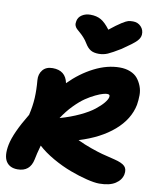

<svg xmlns="http://www.w3.org/2000/svg" viewBox="-119 -1082 960 1176"><g transform="rotate(10 361.5 -494.5)"><path d="M611.8 -1002Q642.1 -1002 661.6 -981.4Q681.2 -960.9 679.2 -931.2Q677.7 -910.6 658.7 -890.4Q639.6 -870.1 571.8 -824.2Q520 -792.5 493.9 -781.2Q467.8 -770 439 -770Q406.7 -770 387.7 -781.7Q368.7 -793.5 354 -817.9Q342.3 -837.9 327.4 -854Q312.5 -870.1 301.8 -878.9Q291 -887.7 281.7 -896.7Q272.5 -905.8 269 -917Q265.6 -928.2 269 -943.8Q273.4 -968.3 295.7 -982.7Q317.9 -997.1 348.1 -997.1Q386.7 -997.1 414.1 -981.4Q441.4 -965.8 471.2 -925.8Q515.6 -961.4 543.2 -978.8Q570.8 -996.1 582.5 -999Q594.2 -1002 611.8 -1002ZM71.8 13.2Q22.5 13.2 0.5 -21.2Q-21.5 -55.7 -7.8 -126Q7.3 -201.7 84 -328.1Q97.2 -384.8 99.9 -435.8Q102.5 -486.8 97.2 -545.9Q94.2 -583.5 115.2 -609.1Q136.2 -634.8 176.8 -634.8Q257.8 -634.8 272.9 -558.1Q342.3 -628.4 422.9 -669.2Q503.4 -710 581.1 -710Q618.2 -710 647 -698.2Q675.8 -686.5 692.4 -666.3Q709 -646 719.2 -619.4Q729.5 -592.8 729.2 -563.2Q729 -533.7 724.1 -502.9Q705.6 -410.6 623.3 -339.4Q541 -268.1 409.2 -228Q450.7 -208 495.4 -192.4Q540 -176.8 566.4 -169.7Q592.8 -162.6 646 -149.9Q693.8 -138.2 711.2 -120.6Q728.5 -103 722.2 -69.8Q714.8 -34.2 679.2 -11Q643.6 12.2 579.1 12.2Q549.8 12.2 501 0.2Q452.1 -11.7 396.5 -32.5Q340.8 -53.2 283.4 -85.9Q226.1 -118.7 187 -154.8Q170.9 -97.7 165 -64.9Q148.9 13.2 71.8 13.2ZM532.2 -537.1Q524.4 -537.1 507.6 -532.7Q490.7 -528.3 461.9 -514.6Q433.1 -501 403.1 -480.7Q373 -460.4 336.9 -423.6Q300.8 -386.7 271 -340.8Q337.9 -359.9 392.6 -385.7Q447.3 -411.6 479 -436.8Q510.7 -461.9 528.3 -483.4Q545.9 -504.9 548.8 -520Q550.3 -529.3 546.9 -533.2Q543.5 -537.1 532.2 -537.1Z"/></g></svg>

Font: Shantell Sans Irregular
Style: Italic
Weight: 800
Italic angle: -11.31°
Designer: Stephen Nixon, Anya Danilova, Shantell Martin
Foundry: Arrow Type
Version: Version 1.006;[9816181b4]